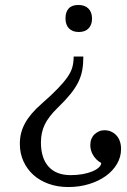

<svg xmlns="http://www.w3.org/2000/svg" viewBox="-20 -564 512 774"><path d="M316 -336H277Q277 -314 272 -294.5Q267 -275 252.5 -254Q238 -233 213 -207Q188 -181 148 -146Q124 -125 107.5 -105.5Q91 -86 80.5 -66.5Q70 -47 65 -27Q60 -7 60 16Q60 54 74.5 86Q89 118 114.5 141Q140 164 176 177Q212 190 255 190Q300 190 339 178Q378 166 406.5 145.5Q435 125 451.5 97Q468 69 468 37Q468 19 463 5Q458 -9 449 -18.5Q440 -28 428 -33.5Q416 -39 401 -39Q389 -39 379 -34.5Q369 -30 361 -22.5Q353 -15 348.5 -4Q344 7 344 21Q344 43 356 62.5Q368 82 388 93Q388 102 378.5 111Q369 120 352 127Q335 134 313 138Q291 142 265 142Q207 142 176 108Q145 74 145 10Q145 -30 160.5 -62Q176 -94 212 -129Q243 -159 263 -183.5Q283 -208 295 -232Q307 -256 311.5 -281Q316 -306 316 -336ZM244 -490Q244 -464 258 -449.5Q272 -435 298 -435Q323 -435 337 -449.5Q351 -464 351 -489Q351 -515 336.5 -529.5Q322 -544 296 -544Q270 -544 257 -530Q244 -516 244 -490Z"/></svg>

Font: GradeGX
Style: Regular
Weight: 100
Width: 1
Designer: Adam Twardoch
Foundry: Adam Twardoch
Version: Version 2.002; DEVELOPMENT